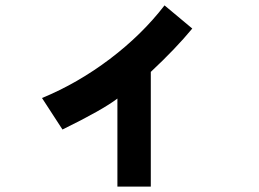

<svg xmlns="http://www.w3.org/2000/svg" viewBox="-20 -570 960 713"><path d="M540 123H416V-204Q361 -162 212 -89L136 -206Q269 -261 388 -351Q507 -441 591 -550L694 -464Q633 -390 540 -303Z"/></svg>

Font: BM Euljiro oraeorae
Style: Regular
Weight: 400
Designer: Bongjin Kim; Bomjun Kim; Myungsoo Han; Hyesun Chae; Mikyoung Jeong; Wujin Sim; Minjae Kang; Suwha Jang;
Foundry: Sandoll Inc.
Version: Version 1.000;hotconv 1.0.109;makeexe 2.5.65596